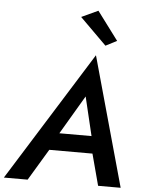

<svg xmlns="http://www.w3.org/2000/svg" viewBox="-92 -1044 824 1094"><g transform="rotate(5 320.5 -497.0)"><path d="M265 -279 396 -501 449 -279ZM216 -180H463L511 0H640L434 -740L-28 0H108ZM331 -950 483 -799 547 -832 426 -994Z"/></g></svg>

Font: Jost* 500 Medium Italic
Style: Italic
Weight: 500
Italic angle: -10°
Version: Version 3.200; ttfautohint (v0.97) -l 8 -r 50 -G 200 -x 14 -